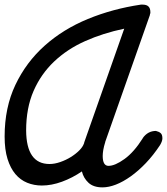

<svg xmlns="http://www.w3.org/2000/svg" viewBox="-45 -761 722 830"><path d="M572 -164Q594 -195 629 -195Q642 -192 649.5 -185.5Q657 -179 657 -163Q657 -151 647 -134Q618 -90 585.5 -56Q553 -22 520 1.5Q487 25 456 37Q425 49 398 49Q359 49 337.5 29Q316 9 309 -20Q268 8 223 24.5Q178 41 136 41Q102 41 72.5 29Q43 17 21.5 -8.5Q0 -34 -12.5 -74Q-25 -114 -25 -171Q-25 -296 21.5 -394Q68 -492 148 -563.5Q228 -635 335 -679Q442 -723 564 -741H572Q605 -741 605 -709Q605 -706 605 -704.5Q605 -703 603 -698V-696L410 -148V-147Q404 -128 401.5 -113Q399 -98 399 -87Q399 -44 424 -44Q452 -44 493 -73.5Q534 -103 572 -163ZM318 -140Q318 -141 318.5 -142Q319 -143 319 -145Q320 -147 320 -148L492 -637Q401 -618 323.5 -583.5Q246 -549 189 -495Q132 -441 100 -367.5Q68 -294 68 -197Q69 -52 169 -52Q191 -52 215.5 -60.5Q240 -69 261 -82Q282 -95 297.5 -110.5Q313 -126 318 -141Z"/></svg>

Font: Discipuli Britannica Bold
Style: Regular
Weight: 700
Designer: Peter Wiegel
Foundry: Peter Wiegel
Version: Version 0.001 2009